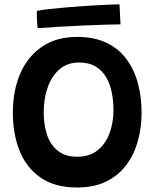

<svg xmlns="http://www.w3.org/2000/svg" viewBox="-20 -828 717 874"><path d="M331 25.5Q229.5 25.5 164.8 -19.5Q100 -64.5 69.2 -141.5Q38.5 -218.5 38.5 -314.5Q38.5 -415.5 72.2 -493.2Q106 -571 171.2 -615.5Q236.5 -660 331 -660Q409.5 -660 465.2 -633Q521 -606 556.2 -558.2Q591.5 -510.5 608 -448Q624.5 -385.5 624.5 -314.5Q624.5 -247 607.5 -185.8Q590.5 -124.5 555 -77Q519.5 -29.5 464 -2Q408.5 25.5 331 25.5ZM331.5 -114.5Q388 -114.5 424.5 -144Q461 -173.5 478.8 -222Q496.5 -270.5 496.5 -326Q496.5 -368 488.8 -407Q481 -446 463 -476.8Q445 -507.5 414.8 -525.5Q384.5 -543.5 340 -543.5Q287.5 -543.5 251.8 -513.2Q216 -483 197.5 -431.5Q179 -380 179 -316Q179 -259.5 194.2 -214Q209.5 -168.5 243.5 -141.5Q277.5 -114.5 331.5 -114.5ZM528.5 -717Q499 -717 452.5 -715.5Q406 -714 352.2 -711.5Q298.5 -709 245.8 -706Q193 -703 151.5 -699.5Q149 -720 148 -740Q147 -760 148 -778.5Q169 -783 205.8 -787Q242.5 -791 287.2 -794.8Q332 -798.5 377.2 -801.5Q422.5 -804.5 461.2 -806.2Q500 -808 524 -808Z"/></svg>

Font: Grandstander Thin SemiBold
Style: Regular
Weight: 600
Version: Version 1.200